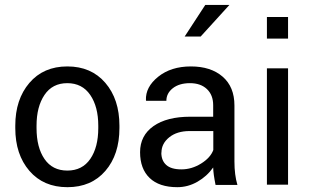

<svg xmlns="http://www.w3.org/2000/svg" viewBox="-20 -755 1268 785"><path d="M129.4 -241.2V-231.4Q129.4 -152.3 161.9 -105Q194.3 -57.6 255.4 -57.6Q316.4 -57.6 349.1 -105.2Q381.8 -152.8 381.8 -231.4V-241.2Q381.8 -318.8 348.9 -366.9Q315.9 -415 255.1 -415Q194.3 -415 161.9 -366.9Q129.4 -318.8 129.4 -241.2ZM42.5 -231.4V-241.2Q42.5 -348.6 100.1 -416Q157.7 -483.4 255.4 -483.4Q353 -483.4 410.6 -416.3Q468.3 -349.1 468.3 -241.2V-231.4Q468.3 -123 410.9 -56.4Q353.5 10.3 255.6 10.3Q157.7 10.3 100.1 -56.6Q42.5 -123.5 42.5 -231.4Z M705.1 10.3Q630.9 10.3 591.8 -27.3Q552.7 -64.9 552.7 -132.8Q552.7 -200.7 607.4 -239.3Q662.1 -277.8 757.8 -277.8H851.6V-324.7Q851.6 -366.7 825.9 -390.9Q800.3 -415 756.6 -415Q712.9 -415 686.5 -394.3Q660.2 -373.5 660.2 -342.8H577.6L576.7 -345.2Q574.2 -398.9 626.7 -441.2Q679.2 -483.4 760.5 -483.4Q841.8 -483.4 890.1 -441.7Q938.5 -399.9 938.5 -323.7V-94.7Q938.5 -39.6 950.7 1H861.3Q852.1 -44.4 851.6 -70.3Q826.2 -34.2 787.4 -12Q748.5 10.3 705.1 10.3ZM640.1 -130.9H639.6Q639.6 -98.6 659.7 -80.6Q679.7 -62.5 721.7 -62.5Q763.7 -62.5 802 -86.2Q840.3 -109.9 852.1 -141.6V-219.2H755.4Q703.6 -219.2 671.9 -193.6Q640.1 -168 640.1 -130.9ZM734.9 -605.5 819.3 -734.9H918L800.3 -605.5Z M1157.7 -475.6V0H1071.3V-475.6ZM1157.7 -685.5V-597.2H1071.3V-685.5Z"/></svg>

Font: Yantramanav
Style: Regular
Weight: 400
Version: Version 1.000;PS 1.0;hotconv 1.0.72;makeotf.lib2.5.5900; ttf